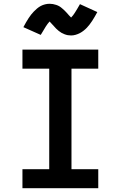

<svg xmlns="http://www.w3.org/2000/svg" viewBox="-20 -998 640 1018"><path d="M99 0V-101H241V-634H99V-735H501V-634H359V-101H501V0ZM357 -810Q348 -810 339.5 -811.5Q331 -813 322 -816.5Q313 -820 306 -824Q299 -828 291.5 -834Q284 -840 277.5 -846.5Q271 -853 266 -859Q261 -865 254 -872Q247 -879 243 -884Q237 -877 232.5 -871.5Q228 -866 222.5 -857Q217 -848 210.5 -837Q204 -826 196 -813L104 -854Q111 -868 118 -879.5Q125 -891 131.5 -901.5Q138 -912 145 -920.5Q152 -929 159 -936.5Q166 -944 176 -952.5Q186 -961 196.5 -966.5Q207 -972 219 -975Q231 -978 243 -978Q252 -978 260.5 -976.5Q269 -975 278 -972Q287 -969 294 -965Q301 -961 308.5 -954.5Q316 -948 322.5 -942Q329 -936 334 -930Q339 -924 345.5 -917Q352 -910 357 -905Q363 -911 367.5 -917Q372 -923 377.5 -931.5Q383 -940 389.5 -951Q396 -962 404 -976L496 -934Q489 -921 482 -909Q475 -897 468.5 -887Q462 -877 455 -868Q448 -859 441 -851.5Q434 -844 424 -836Q414 -828 403.5 -822.5Q393 -817 381 -813.5Q369 -810 357 -810Z"/></svg>

Font: Iosevka Curly Slab Extended
Style: Bold
Weight: 700
Width: 7
Monospace: yes
Designer: Belleve Invis
Foundry: Belleve Invis
Version: Version 11.1.0; ttfautohint (v1.8.3)